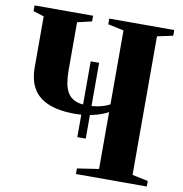

<svg xmlns="http://www.w3.org/2000/svg" viewBox="-82 -821 857 898"><g transform="rotate(10 346.0 -371.5)"><path d="M314 -171V-531H354V-171ZM440 -312Q407 -294 364 -285.2Q321 -276.5 283.5 -276.5Q233 -276.5 195.8 -285Q158.5 -293.5 132.5 -309.5Q106.5 -325.5 90.8 -348Q75 -370.5 68 -398.5Q61 -426.5 61 -459V-700L10 -716V-743H288V-716L219.5 -700V-472Q219.5 -439 224.2 -411.8Q229 -384.5 241 -365Q253 -345.5 275.5 -335.2Q298 -325 334 -325Q355.5 -325 375.5 -328.2Q395.5 -331.5 412.2 -337Q429 -342.5 440 -349V-700L365 -716V-743H673.5V-716L599 -700V-42L674 -26V0H337.5V-26.5L440 -42Z"/></g></svg>

Font: Merriweather 120pt
Style: Bold
Weight: 700
Designer: Eben Sorkin
Foundry: Eben Sorkin
Version: Version 2.100